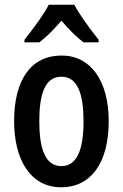

<svg xmlns="http://www.w3.org/2000/svg" viewBox="-20 -786 522 816"><path d="M84 -606H147C180 -632 200 -651 241 -698C278 -655 307 -627 335 -606H399V-617C350 -679 311 -735 296 -766H187C171 -733 136 -683 84 -617ZM240 10C366 10 442 -93 442 -271C442 -443 365 -550 242 -550C113 -550 40 -449 40 -271C40 -108 109 10 240 10ZM241 -80C170 -80 147 -159 147 -271C147 -381 169 -460 241 -460C312 -460 335 -382 335 -271C335 -143 304 -80 241 -80Z"/></svg>

Font: Kathrein 67 Medium Condensed
Style: Regular
Weight: 500
Width: 3
Designer: Lazydogs Typefoundry, based on Open Sans by Ascender Corporation
Foundry: Lazydogs Typefoundry
Version: Version 1.003;PS 001.003;hotconv 1.0.88;makeotf.lib2.5.64775